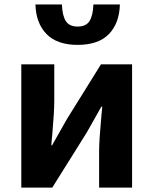

<svg xmlns="http://www.w3.org/2000/svg" viewBox="-20 -856 700 876"><path d="M227.6 -562.4V-393.8Q227.6 -346.8 218.6 -243.6Q215.2 -212.8 214.2 -193H217.6Q233 -219.8 247.4 -245.6L284.4 -311.2L440.6 -562.4H582.6V0H432.2V-168.4Q432.2 -214.8 443 -332.4Q444.8 -345 446.6 -369.4H442.4L375.6 -251L218.4 0H77.2V-562.4ZM141.6 -835.6H262.4Q264.4 -784.6 280.4 -759.7Q296.4 -734.8 334.4 -734.8Q372.4 -734.8 388.3 -759.7Q404.2 -784.6 406.2 -835.6H527Q524.6 -749.8 476.8 -700.5Q429 -651.2 334.4 -651.2Q240.6 -651.2 192.4 -700.5Q144.2 -749.8 141.6 -835.6Z"/></svg>

Font: 寒蝉端黑体 Light
Style: Regular
Weight: 300
Designer: ChillDuanSans {Warren2060}; 
Source Han Sans {Ryoko NISHIZUKA 西塚涼子 (kana, bopomofo & ideographs); Paul D. Hunt (Latin, G
Foundry: ChillType&Adobe
Version: Version 1.300;Glyphs 3.3 (3306)